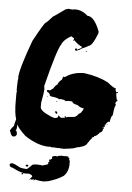

<svg xmlns="http://www.w3.org/2000/svg" viewBox="-57 -753 637 927"><g transform="rotate(5 261.0 -289.5)"><path d="M236.8 -710 254.4 -708Q268.6 -710 270 -710Q303.2 -710 330.6 -684.6Q364.3 -684.6 391.1 -614.3V-604.5Q366.2 -540 348.1 -540Q343.8 -535.2 313 -522.5Q310.1 -517.1 289.6 -510.7L285.6 -516.6V-518.6Q286.1 -522.5 289.6 -522.5H291.5Q295.4 -522.5 295.4 -516.6Q316.9 -526.9 318.8 -532.2Q298.8 -540.5 277.8 -561.5L272 -557.6V-559.6L275.9 -565.4V-571.3Q273.4 -571.3 262.2 -579.1Q227.1 -560.1 217.3 -536.1Q198.2 -509.8 152.8 -329.1L154.8 -311.5Q154.8 -299.3 145 -247.1V-225.6Q145 -207.5 193.8 -186.5Q200.2 -182.6 217.3 -178.7Q232.9 -181.6 232.9 -186.5L231 -190.4L234.9 -192.4Q243.7 -182.6 248.5 -182.6L266.1 -184.6L264.2 -188.5V-192.4H266.1Q270 -191.9 270 -188.5Q268.1 -188.5 268.1 -186.5H270Q275.4 -190.4 311 -192.4Q325.2 -198.7 330.6 -210Q340.8 -210 352.1 -235.4V-237.3Q335.9 -238.3 320.8 -251Q295.4 -255.4 295.4 -264.6Q292 -266.6 287.6 -266.6H273.9L260.3 -264.6Q260.3 -271 234.9 -272.5Q231 -270.5 229 -270.5Q229 -275.9 197.8 -280.3Q182.1 -280.3 182.1 -292Q174.8 -301.8 168.5 -301.8V-307.6Q168.9 -311.5 172.4 -311.5Q173.3 -311.5 180.2 -309.6Q185.1 -310.5 197.8 -321.3Q206.1 -335.9 215.3 -340.8Q220.7 -356.4 234.9 -366.2Q238.8 -381.8 242.7 -381.8Q246.6 -379.9 248.5 -379.9Q284.2 -407.2 340.3 -407.2Q410.6 -397.5 457.5 -372.1Q486.8 -348.1 498.5 -346.7V-344.7Q496.6 -340.8 496.6 -338.9Q500.5 -338.9 500.5 -329.1H502.4Q504.4 -329.1 504.4 -331.1Q508.3 -329.1 510.3 -329.1V-325.2H508.3L504.4 -327.1Q504.4 -325.2 502.4 -321.3Q504.4 -302.7 506.3 -299.8V-293.9Q510.3 -292 512.2 -292L502.4 -278.3V-272.5L506.3 -266.6Q499 -266.6 494.6 -215.8Q488.3 -215.8 482.9 -186.5V-182.6H481L477.1 -184.6Q461.4 -172.9 461.4 -159.2Q461.4 -157.2 455.6 -157.2L457.5 -147.5H451.7Q451.7 -145.5 453.6 -145.5Q453.6 -132.3 439.9 -127.9Q425.3 -108.4 412.6 -108.4L414.6 -104.5Q413.1 -104.5 402.8 -100.6L404.8 -96.7Q400.9 -96.7 379.4 -63.5Q368.2 -52.7 330.6 -45.9Q330.6 -41 270 -34.2L266.1 -36.1Q264.2 -36.1 264.2 -34.2L254.4 -36.1H232.9Q231 -36.1 231 -38.1L227.1 -36.1L223.1 -38.1Q221.2 -38.1 221.2 -36.1Q205.6 -37.6 205.6 -40Q203.6 -40 203.6 -38.1Q145.5 -38.1 82.5 -81.1Q44.4 -117.2 41.5 -129.9H39.6Q39.6 -106.4 33.7 -102.5Q40.5 -102.5 41.5 -85Q39.1 -77.1 31.7 -73.2H22Q15.6 -73.2 6.3 -100.6Q14.2 -114.3 23.9 -124Q23.9 -128.9 31.7 -157.2Q22 -183.6 22 -245.1V-282.2Q22 -286.6 23.9 -290Q22 -293.5 22 -297.9V-315.4Q22.5 -354.5 25.9 -354.5Q25.9 -356.4 23.9 -356.4Q23.9 -397 76.7 -540Q124 -627.9 133.3 -633.8Q136.7 -633.8 166.5 -667Q169.4 -667 223.1 -706.1Q235.8 -710 236.8 -710ZM338.4 -514.6H342.3V-510.7H338.4ZM172.4 -282.2H174.3V-278.3H172.4ZM217.3 -260.7H221.2V-256.8Q217.3 -256.8 217.3 -260.7ZM219.2 -211.9H221.2Q224.1 -211.9 227.1 -206.1V-204.1Q227.1 -200.2 223.1 -200.2Q220.2 -200.2 215.3 -208Q215.8 -211.9 219.2 -211.9ZM469.2 -170.9H473.1V-168.9H469.2ZM457.5 -167V-163.1H459.5V-167ZM451.7 -155.3V-151.4H453.6V-155.3ZM103 56.6Q109.9 58.6 109.9 61V62.5Q109.9 64.5 105 66.9H103Q100.6 66.9 96.2 61Q96.2 58.6 103 56.6ZM189.9 130.9Q170.4 130.9 148.4 125Q146.5 129.4 137.7 129.4L143.1 123.5H141.1Q134.8 127.9 128.9 127.9L130.9 125H127.4L122.1 127.9H120.6V126.5Q132.8 114.7 132.8 110.4Q132.3 105 115.2 99.1L111.8 100.1H92.8L88.9 99.1Q86.9 106 84 106Q80.6 106 80.6 103Q80.6 99.1 85.4 99.1V97.2Q73.2 97.2 35.2 78.1Q19.5 75.7 19.5 64.9V62.5Q22.5 56.6 31.7 56.6Q40 56.6 71.8 74.2Q88.9 78.1 103 78.1Q107.4 78.1 128.9 55.2Q132.3 55.2 143.1 52.2Q145 52.2 145 53.2Q146.5 53.2 149.9 52.2Q161.6 53.2 168.9 53.2Q168.9 52.2 170.9 52.2Q171.4 55.2 174.3 55.2L200.7 47.9L205.6 42Q204.1 39.6 204.1 36.1L210.4 33.2Q210.4 30.3 206.5 30.3L208.5 27.3Q206.5 24.4 206.5 23.4Q212.4 23.4 215.3 22Q217.3 18.6 219.5 18.6Q221.7 18.6 221.7 17.1Q221.7 15.1 219.7 11.7Q221.7 3.4 239.3 3.4Q242.2 4.9 246.1 4.9L250.5 1.5L267.1 -0.5L280.3 0.5Q284.2 -0.5 285.6 -0.5Q290.5 0.5 295.9 0.5L294.9 1Q294.9 1.5 300.3 2Q298.8 4.4 298.8 7.8L302.2 6.3H303.7V15.1Q303.7 19.5 307.6 20.5Q307.6 33.2 306.2 33.2Q306.2 34.7 307.6 34.7Q307.6 73.2 284.2 95.7Q253.4 115.7 210.9 127.9Q194.3 130.9 189.9 130.9Z"/></g></svg>

Font: Mister Brush
Style: Regular
Weight: 400
Designer: GGBotNet
Foundry: GGBotNet
Version: 1.00